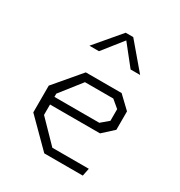

<svg xmlns="http://www.w3.org/2000/svg" viewBox="-185 -927 991 1056"><g transform="rotate(30 310.0 -399.0)"><path d="M250 0H494.5L504.5 -49H273L143 -182.5V-248.5H460.5L528.5 -310.5V-427.5L452.5 -500H225L85 -335V-165ZM143 -297V-317.5L248 -451H428L475.5 -411V-337L428 -297ZM169 -637H229.5L330 -763.5L430.5 -637H491L354 -798.5H306Z"/></g></svg>

Font: Monaspace Krypton ExtraLight
Style: Regular
Weight: 200
Designer: Riley Cran & the Lettermatic Team
Foundry: Lettermatic
Version: Version 1.101 (Monaspace Krypton)